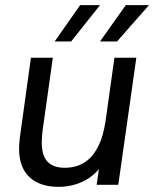

<svg xmlns="http://www.w3.org/2000/svg" viewBox="-20 -717 598 745"><path d="M207 8Q134 8 94 -30Q54 -68 54 -141Q54 -152 55 -162Q56 -172 57 -183L100 -493H185L145 -209Q144 -197 143 -187.5Q142 -178 142 -165Q142 -113 164.5 -89.5Q187 -66 231 -66Q274 -66 306 -85.5Q338 -105 359.5 -146Q381 -187 390 -250L424 -493H509L439 0H355L370 -105L391 -103Q363 -47 314.5 -19.5Q266 8 207 8ZM368 -556 468 -697H558L434 -556ZM192 -556 291 -697H368L256 -556Z"/></svg>

Font: Hanken Grotesk
Style: Italic
Weight: 400
Italic angle: -8°
Designer: Alfredo Marco Pradil
Foundry: Hanken Design Co.
Version: Version 3.013